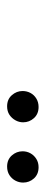

<svg xmlns="http://www.w3.org/2000/svg" viewBox="186 -864 128 540"><g transform="rotate(90 250.0 -594.0)"><path d="M279 -550Q259.5 -550 247.8 -563.2Q236 -576.5 236 -593.5Q236 -605.5 241.5 -615.8Q247 -626 257.2 -632.2Q267.5 -638.5 281 -638.5Q300.5 -638.5 312.2 -625.5Q324 -612.5 324 -595Q324 -583.5 318.2 -573.2Q312.5 -563 302.8 -556.5Q293 -550 279 -550ZM448.5 -550Q429 -550 417.2 -563.2Q405.5 -576.5 405.5 -593.5Q405.5 -605.5 411.2 -615.8Q417 -626 427 -632.2Q437 -638.5 450.5 -638.5Q470 -638.5 481.8 -625.5Q493.5 -612.5 493.5 -595Q493.5 -583.5 488 -573.2Q482.5 -563 472.5 -556.5Q462.5 -550 448.5 -550Z"/></g></svg>

Font: Newsreader 24pt Light
Style: Italic
Weight: 300
Italic angle: -17°
Designer: Hugues Gentile
Foundry: Production Type
Version: Version 1.003